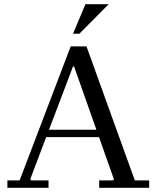

<svg xmlns="http://www.w3.org/2000/svg" viewBox="-20 -890 742 910"><path d="M15 0V-35H73L315 -670H390L619 -35H687V0H450V-35H515L520 -40L331 -575H326L123 -40L128 -35H210V0ZM174 -240V-275H473V-240ZM495 -870 356 -730H326L385 -870Z"/></svg>

Font: Brygada 1918
Style: Regular
Weight: 400
Designer: Mateusz Machalski | Borys Kosmynka | Przemek Hoffer
Foundry: NIEPODLEGLA 2018
Version: Version 3.006